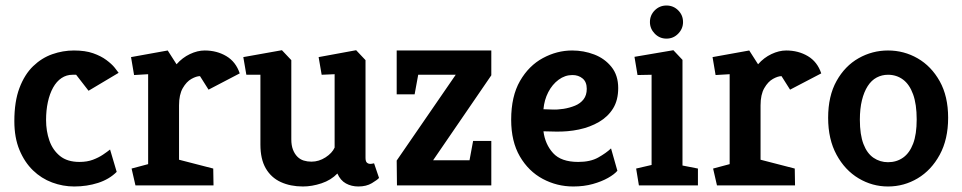

<svg xmlns="http://www.w3.org/2000/svg" viewBox="-20 -672 3488 696"><path d="M249 4Q208 4 169 -10.5Q130 -25 99.5 -54.5Q69 -84 50.5 -128.5Q32 -173 32 -233Q32 -304 50.5 -353Q69 -402 100 -432Q131 -462 169.5 -475.5Q208 -489 248 -489Q289 -489 317.5 -479Q346 -469 365.5 -454.5Q385 -440 395.5 -427Q406 -414 410 -408L301 -343L256 -401H243Q221 -401 203 -389Q185 -377 172.5 -354.5Q160 -332 153.5 -302Q147 -272 147 -237Q147 -197 159 -162.5Q171 -128 197.5 -106.5Q224 -85 268 -85Q296 -85 317 -93Q338 -101 353.5 -111.5Q369 -122 379 -130L403 -49Q376 -22 335.5 -9Q295 4 249 4Z M471 0 457 -61 517 -77V-403L466 -400L455 -465L588 -489L620 -439Q641 -463 668.5 -476Q696 -489 722 -489Q766 -489 800.5 -468.5Q835 -448 849 -406L736 -347L705 -396Q692 -396 674 -386Q656 -376 642.5 -352.5Q629 -329 629 -290V-93L753 -61L754 0Z M1078 4Q1033 4 998 -12Q963 -28 943.5 -61.5Q924 -95 924 -148V-401H873L862 -465L1002 -490L1036 -454V-167Q1036 -145 1042 -129.5Q1048 -114 1058 -104Q1068 -94 1081 -90Q1094 -86 1109 -86Q1136 -86 1160 -101.5Q1184 -117 1193 -137V-403L1146 -401L1135 -465L1271 -490L1305 -454V-100Q1305 -87 1310 -82.5Q1315 -78 1322 -78Q1327 -78 1331 -79Q1335 -80 1336 -80L1354 -27Q1348 -20 1328 -8Q1308 4 1279 4Q1254 4 1234 -7Q1214 -18 1203 -43Q1180 -19 1145.5 -7.5Q1111 4 1078 4Z M1419 0 1418 -90 1632 -401H1496L1483 -330H1418V-489H1761V-399L1550 -91H1682L1695 -161H1761V0Z M2058 4Q1999 4 1947.5 -23.5Q1896 -51 1864.5 -105Q1833 -159 1833 -238Q1833 -323 1865 -378.5Q1897 -434 1948 -461.5Q1999 -489 2054 -489Q2096 -489 2134 -474.5Q2172 -460 2196.5 -429.5Q2221 -399 2221 -353Q2221 -309 2202.5 -279Q2184 -249 2151.5 -230Q2119 -211 2078.5 -202.5Q2038 -194 1994 -195L1950 -196Q1956 -149 1985 -117Q2014 -85 2076 -85Q2120 -85 2148.5 -101Q2177 -117 2195 -134L2218 -53Q2207 -40 2184 -27Q2161 -14 2129 -5Q2097 4 2058 4ZM1950 -276 1981 -275Q2001 -274 2023 -277.5Q2045 -281 2064.5 -289Q2084 -297 2095.5 -312Q2107 -327 2107 -350Q2107 -375 2092 -387.5Q2077 -400 2055 -400Q2028 -400 2005 -383Q1982 -366 1967.5 -338Q1953 -310 1950 -276Z M2296 0 2286 -61 2342 -74V-401L2291 -400L2280 -466L2421 -490L2454 -455V-72L2510 -61V0ZM2396 -532Q2371 -532 2353.5 -550Q2336 -568 2336 -592Q2336 -617 2353.5 -634.5Q2371 -652 2396 -652Q2421 -652 2438.5 -634.5Q2456 -617 2456 -592Q2456 -568 2438.5 -550Q2421 -532 2396 -532Z M2579 0 2565 -61 2625 -77V-403L2574 -400L2563 -465L2696 -489L2728 -439Q2749 -463 2776.5 -476Q2804 -489 2830 -489Q2874 -489 2908.5 -468.5Q2943 -448 2957 -406L2844 -347L2813 -396Q2800 -396 2782 -386Q2764 -376 2750.5 -352.5Q2737 -329 2737 -290V-93L2861 -61L2862 0Z M3199 4Q3142 4 3092.5 -25.5Q3043 -55 3012.5 -111Q2982 -167 2982 -245Q2982 -324 3012.5 -378.5Q3043 -433 3092.5 -461Q3142 -489 3199 -489Q3257 -489 3306.5 -460.5Q3356 -432 3386.5 -377.5Q3417 -323 3417 -245Q3417 -167 3386.5 -111Q3356 -55 3306.5 -25.5Q3257 4 3199 4ZM3199 -84Q3230 -84 3253.5 -100.5Q3277 -117 3290 -151Q3303 -185 3303 -239Q3303 -294 3290 -330Q3277 -366 3253.5 -383.5Q3230 -401 3199 -401Q3177 -401 3158 -391Q3139 -381 3125.5 -360Q3112 -339 3104.5 -308.5Q3097 -278 3097 -238Q3097 -184 3110 -150Q3123 -116 3146.5 -100Q3170 -84 3199 -84Z"/></svg>

Font: Kreon SemiBold
Style: Regular
Weight: 600
Designer: Julia Petretta
Foundry: Julia Petretta and Eli Heuer
Version: Version 2.002